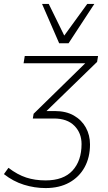

<svg xmlns="http://www.w3.org/2000/svg" viewBox="-54 -769 550 977"><path d="M178 188Q122 188 67.5 171Q13 154 -34 117L-11 85Q35 120 79.5 134.5Q124 149 178 149Q269 149 315 99Q361 49 361 -36Q361 -92 324.5 -129Q288 -166 220 -166H113L117 -190L393 -460V-447H66L72 -484H445L440 -454L162 -184L160 -204H224Q282 -204 322 -181Q362 -158 383 -119.5Q404 -81 404 -34Q404 32 376.5 82Q349 132 298.5 160Q248 188 178 188ZM247 -549 160 -749H194L273 -588L390 -749H426L295 -549Z"/></svg>

Font: Nunito Sans 12pt ExtraLight
Style: Italic
Weight: 200
Italic angle: -9°
Designer: Vernon Adams
Foundry: Vernon Adams
Version: Version 3.101;gftools[0.9.27]